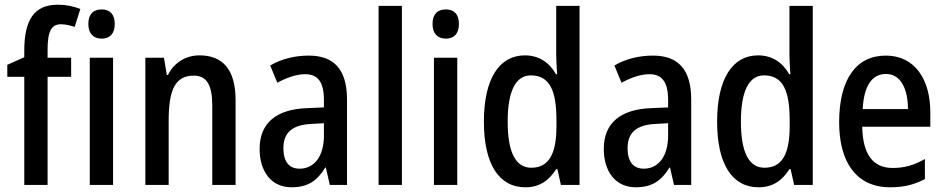

<svg xmlns="http://www.w3.org/2000/svg" viewBox="-20 -785 4010 815"><path d="M282 -459V-540H182V-573C182 -653 198 -682 239 -682C258 -682 278 -677 297 -671L321 -747C289 -759 261 -765 226 -765C124 -765 83 -700 83 -569V-542L11 -510V-459H83V0H182V-459Z M412 -745C376 -745 355 -725 355 -683C355 -642 377 -621 412 -621C446 -621 467 -642 467 -683C467 -724 447 -745 412 -745ZM460 -540H361V0H460Z M827 -550C770 -550 720 -521 693 -467H688L676 -540H597V0H696V-273C696 -405 724 -464 803 -464C858 -464 881 -422 881 -339V0H980V-360C980 -489 926 -550 827 -550Z M1291 -549C1229 -549 1173 -534 1127 -507L1157 -434C1199 -456 1238 -470 1276 -470C1329 -470 1355 -437 1355 -360V-329L1283 -326C1152 -321 1082 -262 1082 -153C1082 -60 1129 10 1218 10C1286 10 1326 -17 1361 -74H1363L1380 0H1453V-363C1453 -485 1402 -549 1291 -549ZM1302 -259 1355 -262V-210C1355 -120 1313 -69 1252 -69C1209 -69 1183 -96 1183 -156C1183 -220 1218 -255 1302 -259Z M1686 0V-760H1587V0Z M1873 -745C1837 -745 1816 -725 1816 -683C1816 -642 1838 -621 1873 -621C1907 -621 1928 -642 1928 -683C1928 -724 1908 -745 1873 -745ZM1921 -540H1822V0H1921Z M2210 10C2271 10 2310 -19 2341 -67H2346L2361 0H2440V-760H2341V-553C2341 -530 2343 -499 2345 -470H2340C2312 -520 2267 -550 2208 -550C2099 -550 2034 -450 2034 -269C2034 -88 2098 10 2210 10ZM2235 -73C2168 -73 2135 -140 2135 -269C2135 -394 2167 -465 2233 -465C2312 -465 2342 -403 2342 -275V-249C2342 -130 2309 -73 2235 -73Z M2752 -549C2690 -549 2634 -534 2588 -507L2618 -434C2660 -456 2699 -470 2737 -470C2790 -470 2816 -437 2816 -360V-329L2744 -326C2613 -321 2543 -262 2543 -153C2543 -60 2590 10 2679 10C2747 10 2787 -17 2822 -74H2824L2841 0H2914V-363C2914 -485 2863 -549 2752 -549ZM2763 -259 2816 -262V-210C2816 -120 2774 -69 2713 -69C2670 -69 2644 -96 2644 -156C2644 -220 2679 -255 2763 -259Z M3200 10C3261 10 3300 -19 3331 -67H3336L3351 0H3430V-760H3331V-553C3331 -530 3333 -499 3335 -470H3330C3302 -520 3257 -550 3198 -550C3089 -550 3024 -450 3024 -269C3024 -88 3088 10 3200 10ZM3225 -73C3158 -73 3125 -140 3125 -269C3125 -394 3157 -465 3223 -465C3302 -465 3332 -403 3332 -275V-249C3332 -130 3299 -73 3225 -73Z M3740 -549C3614 -549 3542 -448 3542 -266C3542 -99 3613 10 3759 10C3816 10 3861 -1 3906 -25V-110C3859 -83 3818 -72 3769 -72C3685 -72 3642 -131 3640 -247H3929V-308C3929 -450 3862 -549 3740 -549ZM3741 -471C3804 -471 3834 -407 3834 -322H3642C3647 -422 3682 -471 3741 -471Z"/></svg>

Font: Noto Sans Myanmar UI Condensed Medium
Style: Regular
Weight: 500
Width: 3
Designer: Monotype Design Team
Foundry: Monotype Imaging Inc.
Version: Version 2.103